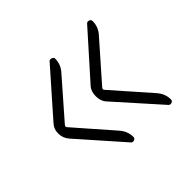

<svg xmlns="http://www.w3.org/2000/svg" viewBox="-110 -651 721 721"><g transform="rotate(-45 250.0 -290.5)"><path d="M418.9 -74.2 263.7 -248Q249 -263.7 249 -290Q249 -316.4 263.7 -332L418.9 -505.9Q423.8 -511.7 432.1 -508.8Q440.4 -505.9 440.4 -498Q440.4 -466.8 418.9 -443.4L289.1 -295.9Q284.2 -290 289.1 -284.2L418.9 -136.7Q440.4 -112.3 440.4 -82Q440.4 -74.2 432.1 -71.3Q423.8 -68.4 418.9 -74.2ZM219.7 -74.2 66.4 -248Q50.8 -265.6 50.3 -290Q49.8 -314.5 66.4 -332L219.7 -505.9Q223.6 -510.7 232.4 -507.8Q241.2 -504.9 241.2 -498Q241.2 -466.8 219.7 -443.4L90.8 -295.9Q85.9 -290 90.8 -284.2L219.7 -136.7Q241.2 -112.3 241.2 -82Q241.2 -74.2 232.9 -71.3Q224.6 -68.4 219.7 -74.2Z"/></g></svg>

Font: Rounded-X Mgen+ 2m light
Style: Regular
Weight: 200
Designer: [Source Han Sans]
Ryoko NISHIZUKA  (kana & ideographs); Paul D. Hunt (Latin, Greek & Cyrillic); Wenlong ZHANG  (bopomofo
Version: Version 1.059.20150602